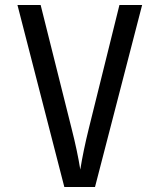

<svg xmlns="http://www.w3.org/2000/svg" viewBox="-20 -750 640 770"><path d="M238 0 50 -730H143L267 -235Q290 -145 302 -70Q314 -145 336 -234L459 -730H550L361 0Z"/></svg>

Font: JetBrains Mono
Style: Regular
Weight: 400
Monospace: yes
Designer: Philipp Nurullin, Konstantin Bulenkov
Foundry: JetBrains
Version: Version 2.001;December 29, 2023;FontCreator 11.5.0.2427 32-b